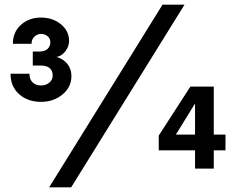

<svg xmlns="http://www.w3.org/2000/svg" viewBox="-20 -720 998 820"><path d="M285 -395Q285 -348 247 -316.5Q209 -285 155 -285Q99 -285 62 -317.5Q25 -350 25 -405H106Q105 -383 118.5 -369Q132 -355 155 -355Q176 -355 190.5 -367Q205 -379 205 -398Q205 -418 192 -429Q179 -440 155 -440H120V-500H150Q171 -500 183 -511Q195 -522 195 -540Q195 -555 183.5 -565Q172 -575 155 -575Q138 -575 126 -562.5Q114 -550 115 -533H35Q35 -583 69.5 -614Q104 -645 155 -645Q205 -645 240 -616.5Q275 -588 275 -545Q275 -522 259.5 -501.5Q244 -481 222 -477Q253 -467 269 -445.5Q285 -424 285 -395ZM768 -700 284 80H190L674 -700ZM893 -350V-145H943V-78H893V0H813V-78H658V-141L793 -350ZM813 -145V-278L731 -145Z"/></svg>

Font: Goli Bold
Style: Regular
Weight: 700
Designer: jaikishan Patel
Foundry: MagicType
Version: Version 1.000